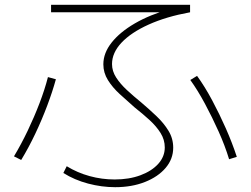

<svg xmlns="http://www.w3.org/2000/svg" viewBox="-20 -753 1040 797"><path d="M458 24Q402 24 345.5 9Q289 -6 243 -35L257 -63Q301 -36 352 -22Q403 -8 456 -8Q516 -8 563 -25.5Q610 -43 637 -73Q664 -103 664 -141Q664 -173 646.5 -201Q629 -229 600.5 -255Q572 -281 539 -307Q507 -335 477 -362.5Q447 -390 428 -420.5Q409 -451 409 -486Q409 -533 443.5 -576.5Q478 -620 540 -656Q602 -692 687 -716L698 -702H192V-733H769V-702Q670 -684 597 -651Q524 -618 484.5 -576Q445 -534 445 -487Q445 -458 462 -431.5Q479 -405 506.5 -379.5Q534 -354 566 -328Q599 -300 629.5 -271Q660 -242 679.5 -210Q699 -178 699 -140Q699 -93 667.5 -56Q636 -19 581.5 2.5Q527 24 458 24ZM38 -104Q68 -154 95 -210.5Q122 -267 144 -324.5Q166 -382 179 -433L212 -424Q198 -373 176 -314.5Q154 -256 126.5 -198Q99 -140 68 -89ZM931 -92Q914 -148 887.5 -207Q861 -266 831 -322Q801 -378 770 -421L798 -438Q830 -394 860.5 -337Q891 -280 917.5 -220Q944 -160 963 -102Z"/></svg>

Font: M PLUS 1 ExtraLight
Style: Regular
Weight: 250
Version: Version 1.001